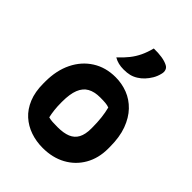

<svg xmlns="http://www.w3.org/2000/svg" viewBox="-232 -933 1065 1065"><g transform="rotate(45 300.0 -401.0)"><path d="M304 -552Q354 -552 399 -534.5Q444 -517 479 -480.5Q514 -444 534.5 -388.5Q555 -333 555 -256V-242Q555 -167 522 -109.5Q489 -52 430.5 -20Q372 12 295 12Q244 12 199 -3.5Q154 -19 119.5 -50Q85 -81 65 -129.5Q45 -178 45 -244V-258Q45 -346 77.5 -412Q110 -478 168.5 -515Q227 -552 304 -552ZM323 -412Q278 -412 248.5 -395.5Q219 -379 204.5 -342.5Q190 -306 190 -246V-239Q190 -208 193 -182Q196 -156 201 -134Q216 -130 232 -129Q248 -128 272 -128Q319 -128 349.5 -140.5Q380 -153 395 -181Q410 -209 410 -254V-261Q410 -303 406 -338Q402 -373 394 -404Q381 -409 364.5 -410.5Q348 -412 323 -412ZM341 -814Q376 -815 404.5 -810.5Q433 -806 452 -796Q466 -789 470.5 -775.5Q475 -762 471 -747Q465 -721 452.5 -700Q440 -679 424.5 -662.5Q409 -646 391 -635Q372 -623 352 -618Q332 -613 305 -613Q283 -613 264.5 -617.5Q246 -622 229 -632Q260 -661 281 -687.5Q302 -714 316.5 -744.5Q331 -775 341 -814Z"/></g></svg>

Font: Recursive Monospace Casual ExtraBold
Style: Regular
Weight: 800
Version: Version 1.047